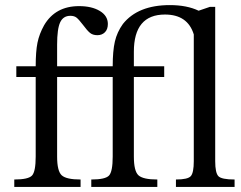

<svg xmlns="http://www.w3.org/2000/svg" viewBox="-20 -733 946 753"><path d="M44 -473H120Q120 -531 127 -565.5Q134 -600 153 -634Q197 -709 290 -709Q340 -709 371.5 -690Q403 -671 403 -639Q403 -618 391.5 -606.5Q380 -595 362 -595Q344 -595 333 -604Q322 -613 305 -636Q289 -657 280 -664Q271 -671 256 -671Q228 -671 216 -645.5Q204 -620 204 -558V-473H422Q422 -533 430.5 -570Q439 -607 462 -639Q521 -713 646 -713Q713 -713 759 -691L803 -706H824V-101Q824 -55 836.5 -42Q849 -29 900 -29V0H670V-29Q717 -29 728.5 -42.5Q740 -56 740 -101V-598Q716 -676 627 -676Q505 -676 505 -530V-473H624V-431H505V-119Q505 -62 523 -45.5Q541 -29 597 -29V0H338V-29Q393 -29 407.5 -44.5Q422 -60 422 -119V-431H204V-119Q204 -62 222 -45.5Q240 -29 296 -29V0H36V-29Q91 -29 105.5 -44.5Q120 -60 120 -119V-431H44Z"/></svg>

Font: myMathFont
Style: Regular
Weight: 400
Designer: Ross Mills, John Hudson & Paul Hanslow, Tiro Typeworks Ltd; with prior portions MicroPress Inc., and Coen Hoffman. Math 
Foundry: Tiro Typeworks Ltd
Version: Version 2.13 b171